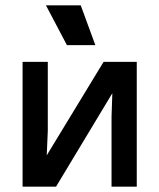

<svg xmlns="http://www.w3.org/2000/svg" viewBox="-20 -703 600 723"><path d="M495 -470V0H400V-263L403 -352L191 0H65V-470H160V-210L156 -118L370 -470ZM284 -683 339 -533H232L153 -683Z"/></svg>

Font: Kreadon Light
Style: Bold
Weight: 600
Designer: Reiya WATANABE
Foundry: StudioGnu
Version: Version 1.003; ttfautohint (v1.8.4.7-5d5b);gftools[0.9.32]